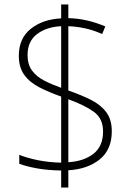

<svg xmlns="http://www.w3.org/2000/svg" viewBox="-20 -779 610 857"><path d="M253 -18Q192 -19 145 -27.5Q98 -36 66 -48V-88Q100 -74 149.5 -64Q199 -54 253 -53V-348Q199 -367 156 -389Q113 -411 88.5 -444.5Q64 -478 64 -530Q64 -608 117.5 -650.5Q171 -693 253 -697V-759H285V-698Q328 -697 369 -687.5Q410 -678 450 -661L436 -627Q396 -645 357.5 -653Q319 -661 285 -662V-375Q343 -355 386.5 -333Q430 -311 454.5 -278Q479 -245 479 -193Q479 -111 425 -67.5Q371 -24 285 -19V58H253ZM253 -662Q188 -659 145.5 -627Q103 -595 103 -533Q103 -491 123 -464Q143 -437 177 -419.5Q211 -402 253 -387ZM285 -55Q354 -59 397 -92.5Q440 -126 440 -192Q440 -250 399.5 -279.5Q359 -309 285 -336Z"/></svg>

Font: Noto Sans Thai ExtraLight
Style: Regular
Weight: 200
Designer: Monotype Design Team
Foundry: Monotype Imaging Inc.
Version: Version 2.001; ttfautohint (v1.8.4.7-5d5b)